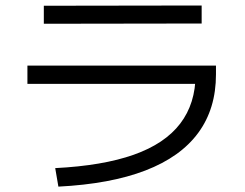

<svg xmlns="http://www.w3.org/2000/svg" viewBox="-20 -698 904 708"><path d="M701.2 -423.8 736.3 -388.7H81.1V-456.1H776.4V-423.8Q776.4 -296.9 710.9 -208Q645.5 -119.1 516.1 -69.3Q386.7 -19.5 195.3 -9.8L183.6 -78.1Q358.4 -86.9 473.1 -127.4Q587.9 -168 644.5 -242.2Q701.2 -316.4 701.2 -423.8ZM141.6 -676.8 723.6 -677.7V-611.3L141.6 -610.4Z"/></svg>

Font: Pretendard GOV Variable
Style: Regular
Weight: 400
Designer: Base glyphs from Inter by Rasmus Andersson; Hangul glyphs from Noto Sans CJK(Source Han Sans) by Jang Soo-young and Kang
Foundry: Kil Hyung-jin
Version: Version 1.307;Glyphs 3.2 (3192)